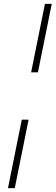

<svg xmlns="http://www.w3.org/2000/svg" viewBox="-20 -841 286 987"><path d="M246 -821 175 -469H140L211 -821ZM127 -226 56 126H21L92 -226Z"/></svg>

Font: TypoPRO Montserrat
Style: Italic
Weight: 275
Italic angle: -11.3°
Designer: Julieta Ulanovsky
Foundry: Julieta Ulanovsky
Version: Version 6.001